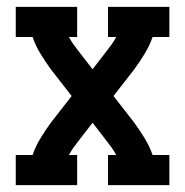

<svg xmlns="http://www.w3.org/2000/svg" viewBox="-20 -540 540 560"><path d="M26 0V-88H75Q84 -114 98.5 -137.5Q113 -161 129 -183L189 -260L129 -337Q113 -359 98.5 -382.5Q84 -406 75 -432H26V-520H205V-432H181Q187 -421 194 -411Q201 -401 209 -391L250 -338L291 -391Q299 -401 306 -411Q313 -421 319 -432H295V-520H474V-432H425Q416 -406 401.5 -382.5Q387 -359 371 -337L311 -260L371 -183Q387 -161 401.5 -137.5Q416 -114 425 -88H474V0H295V-88H319Q313 -99 306 -109Q299 -119 291 -129L250 -182L209 -129Q201 -119 194 -109Q187 -99 181 -88H205V0Z"/></svg>

Font: Iosevka Curly Slab Semibold
Style: Regular
Weight: 600
Monospace: yes
Designer: Belleve Invis
Foundry: Belleve Invis
Version: Version 22.1.2; ttfautohint (v1.8.4)